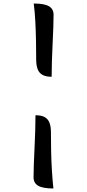

<svg xmlns="http://www.w3.org/2000/svg" viewBox="-20 -887 496 1093"><path d="M274 -450Q241 -450 221.5 -461Q202 -472 194 -494Q186 -516 186 -547Q186 -594 185 -651Q184 -708 181 -765Q178 -822 172 -867Q232 -867 258.5 -851.5Q285 -836 285 -803Q285 -774 283.5 -731Q282 -688 279.5 -638Q277 -588 275.5 -539.5Q274 -491 274 -450ZM182 -231Q216 -231 235 -220Q254 -209 262 -187.5Q270 -166 270 -134Q270 -87 271 -30Q272 27 275.5 83.5Q279 140 284 186Q224 186 197.5 170.5Q171 155 171 122Q171 93 172.5 50Q174 7 176.5 -43Q179 -93 180.5 -142Q182 -191 182 -231Z"/></svg>

Font: Merienda
Style: Regular
Weight: 400
Designer: Eduardo Rodriguez Tunni
Foundry: Eduardo Rodriguez Tunni
Version: Version 2.001